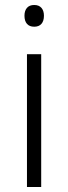

<svg xmlns="http://www.w3.org/2000/svg" viewBox="-20 -749 273 769"><path d="M88 0V-532H145V0ZM117 -642Q98 -642 88 -653.5Q78 -665 78 -686Q78 -706 88 -717.5Q98 -729 117 -729Q136 -729 146 -717.5Q156 -706 156 -686Q156 -665 146 -653.5Q136 -642 117 -642Z"/></svg>

Font: Noto Sans Symbols Light
Style: Regular
Weight: 300
Version: Version 2.002